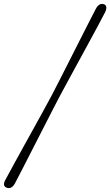

<svg xmlns="http://www.w3.org/2000/svg" viewBox="-58 -801 565 984"><path d="M244.5 -301Q228 -269.5 205.5 -225.5Q183 -181.5 157.2 -131.2Q131.5 -81 106 -31Q80.5 19 57.8 63.2Q35 107.5 18.5 139Q1 170 -23.5 161Q-48 152 -30 120Q-13 88.5 10.8 44.8Q34.5 1 62 -48.5Q89.5 -98 116.8 -147.2Q144 -196.5 167.8 -239.8Q191.5 -283 208 -314Q224.5 -345.5 247 -389.8Q269.5 -434 295 -484.5Q320.5 -535 346 -585.2Q371.5 -635.5 394.2 -680Q417 -724.5 433.5 -756.5Q451 -788 475.5 -779Q485.5 -775.5 486.8 -763.8Q488 -752 480 -737Q463.5 -705 440 -661.2Q416.5 -617.5 389.5 -568Q362.5 -518.5 335.5 -469Q308.5 -419.5 285 -376Q261.5 -332.5 244.5 -301Z"/></svg>

Font: Fraunces 72pt S050
Style: Italic
Weight: 400
Italic angle: -16°
Version: Version 1.000; ttfautohint (v1.8.3)